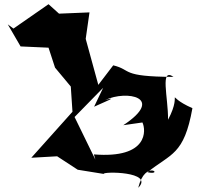

<svg xmlns="http://www.w3.org/2000/svg" viewBox="-20 -810 936 914"><path d="M17 -694 78 -589 211 -583 242 -488 317 -398 325 -278 129 -59 252 -66 350 -2 474 18C464 6 717 5 638 84C672 -55 765 28 682 10C794 -80 856 -71 896 -295C750 -359 857 -385 780 -240C781 -347 740 -490 806 -444C551 -445 610 -477 519 -499L448 -406L388 -625L406 -751L261 -745L211 -790L44 -674ZM658 -227C675 -192 688 -54 427 -75L434 -50L335 -253L471 -392L428 -302C469 -321 552 -354 481 -334C583 -382 768 -347 567 -214Z"/></svg>

Font: Asimov Silicon
Style: Regular
Weight: 400
Designer: Google
Version: Version 2.000980; 2014